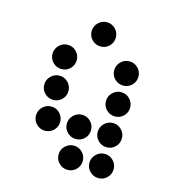

<svg xmlns="http://www.w3.org/2000/svg" viewBox="-100 -753 747 822"><g transform="rotate(15 273.5 -342.0)"><path d="M327.1 -615.2Q327.1 -592.8 311.5 -577.1Q295.9 -561.5 273.4 -561.5Q251.5 -561.5 235.6 -577.1Q219.7 -592.8 219.7 -615.2Q219.7 -637.2 235.6 -653.1Q251.5 -668.9 273.4 -668.9Q295.9 -668.9 311.5 -653.1Q327.1 -637.2 327.1 -615.2ZM190.4 -478.5Q190.4 -456.1 174.8 -440.4Q159.2 -424.8 136.7 -424.8Q114.7 -424.8 98.9 -440.4Q83 -456.1 83 -478.5Q83 -500.5 98.9 -516.4Q114.7 -532.2 136.7 -532.2Q159.2 -532.2 174.8 -516.4Q190.4 -500.5 190.4 -478.5ZM463.9 -478.5Q463.9 -456.1 448.2 -440.4Q432.6 -424.8 410.2 -424.8Q388.2 -424.8 372.3 -440.4Q356.4 -456.1 356.4 -478.5Q356.4 -500.5 372.3 -516.4Q388.2 -532.2 410.2 -532.2Q432.6 -532.2 448.2 -516.4Q463.9 -500.5 463.9 -478.5ZM190.4 -341.8Q190.4 -319.3 174.8 -303.7Q159.2 -288.1 136.7 -288.1Q114.7 -288.1 98.9 -303.7Q83 -319.3 83 -341.8Q83 -363.8 98.9 -379.6Q114.7 -395.5 136.7 -395.5Q159.2 -395.5 174.8 -379.6Q190.4 -363.8 190.4 -341.8ZM463.9 -341.8Q463.9 -319.3 448.2 -303.7Q432.6 -288.1 410.2 -288.1Q388.2 -288.1 372.3 -303.7Q356.4 -319.3 356.4 -341.8Q356.4 -363.8 372.3 -379.6Q388.2 -395.5 410.2 -395.5Q432.6 -395.5 448.2 -379.6Q463.9 -363.8 463.9 -341.8ZM190.4 -205.1Q190.4 -182.6 174.8 -167Q159.2 -151.4 136.7 -151.4Q114.7 -151.4 98.9 -167Q83 -182.6 83 -205.1Q83 -227.1 98.9 -242.9Q114.7 -258.8 136.7 -258.8Q159.2 -258.8 174.8 -242.9Q190.4 -227.1 190.4 -205.1ZM327.1 -205.1Q327.1 -182.6 311.5 -167Q295.9 -151.4 273.4 -151.4Q251.5 -151.4 235.6 -167Q219.7 -182.6 219.7 -205.1Q219.7 -227.1 235.6 -242.9Q251.5 -258.8 273.4 -258.8Q295.9 -258.8 311.5 -242.9Q327.1 -227.1 327.1 -205.1ZM463.9 -205.1Q463.9 -182.6 448.2 -167Q432.6 -151.4 410.2 -151.4Q388.2 -151.4 372.3 -167Q356.4 -182.6 356.4 -205.1Q356.4 -227.1 372.3 -242.9Q388.2 -258.8 410.2 -258.8Q432.6 -258.8 448.2 -242.9Q463.9 -227.1 463.9 -205.1ZM327.1 -68.4Q327.1 -45.9 311.5 -30.3Q295.9 -14.6 273.4 -14.6Q251.5 -14.6 235.6 -30.3Q219.7 -45.9 219.7 -68.4Q219.7 -90.3 235.6 -106.2Q251.5 -122.1 273.4 -122.1Q295.9 -122.1 311.5 -106.2Q327.1 -90.3 327.1 -68.4ZM463.9 -68.4Q463.9 -45.9 448.2 -30.3Q432.6 -14.6 410.2 -14.6Q388.2 -14.6 372.3 -30.3Q356.4 -45.9 356.4 -68.4Q356.4 -90.3 372.3 -106.2Q388.2 -122.1 410.2 -122.1Q432.6 -122.1 448.2 -106.2Q463.9 -90.3 463.9 -68.4Z"/></g></svg>

Font: DatDot
Style: Regular
Weight: 400
Designer: GGBot
Version: 1.00